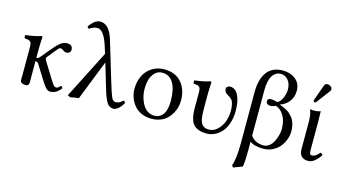

<svg xmlns="http://www.w3.org/2000/svg" viewBox="-97 -1073 3023 1685"><g transform="rotate(15 1414.0 -230.0)"><path d="M97.2 -316.9Q97.2 -339.4 95 -351.1Q92.8 -362.8 84.7 -370.4Q76.7 -377.9 65.7 -380.4Q54.7 -382.8 32.2 -384.8Q26.4 -402.3 29.8 -413.1Q125 -425.3 167 -441.9Q180.2 -441.9 180.2 -435.1Q175.8 -371.1 175.8 -321.3V-245.1Q186.5 -245.1 195.3 -251Q203.1 -257.3 217.8 -274.9L255.9 -321.8Q310.5 -389.2 340.8 -414.1Q371.6 -439 403.8 -439Q456.1 -439 456.1 -392.1Q456.1 -378.9 445.1 -368.4Q434.1 -357.9 419.9 -357.9Q399.9 -357.9 382.8 -373Q374 -381.8 360.8 -381.8Q351.6 -381.8 341.8 -372.1Q332 -362.3 307.1 -331.1L295.9 -316.9L261.2 -273.9Q257.8 -269.5 257.8 -261.2Q257.8 -252.9 276.9 -223.1L349.1 -106.9L359.4 -90.8L368.2 -76.2L375.5 -64.9Q379.9 -58.1 382.8 -55.2L388.7 -48.3Q392.6 -44.4 395.5 -43Q398.4 -41.5 402.3 -40.3Q406.2 -39.1 410.2 -39.1Q420.4 -39.1 427.5 -44.2Q434.6 -49.3 446.8 -64Q460.9 -60.5 465.8 -46.9Q441.4 -15.6 418.7 -2.9Q396 9.8 367.2 9.8Q349.1 9.8 332.5 -5.9Q315.9 -21.5 290 -63L216.8 -180.2Q215.8 -181.6 211.4 -189.2Q207 -196.8 205.8 -198.5Q204.6 -200.2 200.7 -205.1Q196.8 -210 193.8 -211.4Q190.9 -212.9 186 -214.4Q181.2 -215.8 175.8 -215.8V-71.8Q175.8 -65.4 176.3 -52.7Q176.8 -40 176.8 -33.2Q176.8 -26.4 175.5 -16.8Q174.3 -7.3 171.4 -2.4Q168.5 2.4 162.4 6.1Q156.2 9.8 147 9.8Q103.5 9.8 97.2 -17.1Q96.2 -21.5 96.2 -30.5Q96.2 -39.6 96.7 -52.7Q97.2 -65.9 97.2 -71.8Z M1029.8 -64.9Q1016.1 -34.7 990.5 -11.7Q964.8 11.2 943.8 11.2Q908.2 11.2 885.7 -20.5Q863.8 -52.2 841.8 -126L771 -362.8L627.9 0Q589.8 2.9 552.7 12.2L527.8 0L749 -435.1L735.8 -478Q719.7 -530.3 706.1 -560.5Q690.4 -593.8 676.3 -609.6Q662.1 -625.5 650.9 -631.3Q639.6 -637.2 627.9 -637.2Q590.3 -637.2 556.6 -611.8Q552.7 -613.3 551 -614Q549.3 -614.7 546.4 -616.5Q543.5 -618.2 542 -621.3Q540.5 -624.5 540 -628.9Q586.9 -698.2 636.7 -698.2Q718.8 -698.2 757.8 -568.8L864.7 -213.9Q897 -106.9 910.2 -79.1Q924.8 -49.8 947.8 -49.8Q984.4 -49.8 1009.8 -81.1Q1024.9 -77.6 1029.8 -64.9Z M1077.6 -205.1Q1077.6 -269.5 1102.1 -322Q1126.5 -374.5 1175.3 -406.7Q1224.1 -439 1289.6 -439Q1334.5 -439 1370.6 -425.5Q1406.7 -412.1 1430.4 -389.9Q1454.1 -367.7 1470 -337.9Q1485.8 -308.1 1492.7 -277.3Q1499.5 -246.6 1499.5 -213.9Q1499.5 -183.1 1491.9 -152.3Q1484.4 -121.6 1467.5 -92Q1450.7 -62.5 1426.8 -40Q1402.8 -17.6 1366.7 -3.9Q1330.6 9.8 1287.6 9.8Q1236.8 9.8 1195.6 -9.3Q1154.3 -28.3 1129.4 -59.6Q1104.5 -90.8 1091.1 -128.2Q1077.6 -165.5 1077.6 -205.1ZM1278.8 -405.8Q1238.8 -405.8 1211.9 -378.7Q1185.1 -351.6 1174.3 -313Q1163.6 -274.4 1163.6 -228Q1163.6 -203.6 1168.2 -177Q1172.9 -150.4 1183.8 -122.6Q1194.8 -94.7 1210.7 -72.8Q1226.6 -50.8 1251.2 -36.9Q1275.9 -22.9 1305.7 -22.9Q1321.3 -22.9 1335.2 -26.6Q1349.1 -30.3 1363.8 -41Q1378.4 -51.8 1389.2 -68.8Q1399.9 -85.9 1406.7 -115Q1413.6 -144 1413.6 -182.1Q1413.6 -291.5 1378.7 -348.6Q1343.8 -405.8 1278.8 -405.8Z M1711.4 -321.3V-203.1Q1711.4 -168 1712.6 -145.8Q1713.9 -123.5 1718.8 -98.9Q1723.6 -74.2 1732.7 -60.5Q1741.7 -46.9 1758.1 -37.8Q1774.4 -28.8 1798.3 -28.8Q1842.3 -28.8 1876.7 -60.8Q1911.1 -92.8 1928.2 -139.6Q1945.3 -186.5 1945.3 -236.8Q1945.3 -264.6 1941.2 -285.6Q1937 -306.6 1932.6 -318.1Q1928.2 -329.6 1918 -339.8Q1907.7 -350.1 1902.6 -353.3Q1897.5 -356.4 1884.8 -363.8Q1850.6 -382.8 1850.6 -412.1Q1850.6 -424.8 1861.1 -433.3Q1871.6 -441.9 1884.8 -441.9Q1932.1 -441.9 1959.2 -390.4Q1986.3 -338.9 1986.3 -249Q1986.3 -186 1969.5 -135.5Q1952.6 -85 1924.6 -54Q1896.5 -22.9 1861.8 -6.6Q1827.1 9.8 1789.6 9.8Q1750.5 9.8 1721.9 0.2Q1693.4 -9.3 1676.3 -25.1Q1659.2 -41 1649.2 -66.9Q1639.2 -92.8 1635.7 -120.6Q1632.3 -148.4 1632.3 -187V-316.9Q1632.3 -339.4 1630.1 -351.1Q1627.9 -362.8 1619.9 -370.4Q1611.8 -377.9 1600.8 -380.4Q1589.8 -382.8 1567.4 -384.8Q1565.9 -389.6 1564.9 -398.9Q1564 -408.2 1565.4 -413.1Q1660.6 -425.3 1702.6 -441.9Q1715.3 -441.9 1715.3 -435.1Q1711.4 -371.1 1711.4 -321.3Z M2182.1 61Q2182.1 162.1 2173.3 207L2091.3 237.8L2079.1 220.2Q2103.5 156.7 2103.5 9.8V-449.2Q2103.5 -566.4 2151.4 -632.3Q2199.2 -698.2 2296.4 -698.2Q2364.7 -698.2 2411.6 -660.9Q2458.5 -623.5 2458.5 -556.2Q2458.5 -502 2428.5 -461.2Q2398.4 -420.4 2347.2 -402.8V-400.9L2371.1 -392.6Q2380.4 -389.2 2398.4 -380.1Q2416.5 -371.1 2429 -361.8Q2441.4 -352.5 2456.8 -336.7Q2472.2 -320.8 2481.7 -303Q2491.2 -285.2 2497.8 -259.3Q2504.4 -233.4 2504.4 -204.1Q2504.4 -162.1 2489.3 -123Q2474.1 -84 2448.2 -54.7Q2422.4 -25.4 2385 -7.8Q2347.7 9.8 2306.2 9.8Q2222.7 9.8 2182.1 -21.5ZM2182.1 -75.2Q2198.7 -50.8 2228.3 -34.9Q2257.8 -19 2300.3 -19Q2328.1 -19 2351.6 -37.8Q2375 -56.6 2388.9 -85Q2402.8 -113.3 2410.6 -143.8Q2418.5 -174.3 2418.5 -200.2Q2418.5 -239.7 2408.2 -276.1Q2397.9 -312.5 2373.5 -342.8Q2349.1 -373 2314.5 -382.8Q2288.6 -370.1 2266.1 -370.1Q2250.5 -370.1 2239.5 -378.4Q2228.5 -386.7 2228.5 -402.8Q2228.5 -415 2236.8 -421.6Q2245.1 -428.2 2257.3 -428.2Q2288.1 -428.2 2317.4 -418Q2336.4 -425.3 2351.3 -448.5Q2366.2 -471.7 2373.3 -497.8Q2380.4 -523.9 2380.4 -545.9Q2380.4 -598.6 2353.8 -631.8Q2327.1 -665 2286.1 -665Q2272.5 -665 2260 -661.6Q2247.6 -658.2 2232.9 -646.7Q2218.3 -635.3 2207.5 -617.2Q2196.8 -599.1 2189.5 -566.2Q2182.1 -533.2 2182.1 -490.2Z M2706.1 -683.1Q2721.7 -683.1 2734.9 -672.9Q2748 -662.6 2748 -647.9Q2748 -637.7 2741.7 -629.9L2649.9 -507.8Q2644 -500 2637.7 -500Q2631.8 -500 2627.9 -503.9Q2624 -507.8 2624 -513.2Q2624 -517.1 2626 -522.9L2677.7 -666Q2683.6 -683.1 2706.1 -683.1ZM2630.9 -321.8Q2630.9 -392.1 2612.8 -429.2L2614.7 -431.2Q2626.5 -429.2 2657.7 -429.2Q2682.6 -429.2 2708 -439Q2710 -375 2710 -342.8V-88.9Q2710 -64.5 2714.4 -54.2Q2718.8 -43.9 2732.9 -43.9Q2765.6 -43.9 2799.8 -86.9Q2817.4 -83 2820.8 -69.8Q2802.7 -38.1 2773.2 -13.4Q2743.7 11.2 2713.9 11.2Q2672.9 11.2 2651.9 -10.3Q2630.9 -31.7 2630.9 -70.8Z"/></g></svg>

Font: Linux Libertine G
Style: Regular
Weight: 400
Designer: Philipp H. Poll
Foundry: Philipp H. Poll
Version: Version 4.7.5